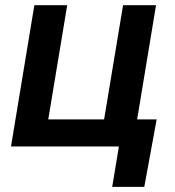

<svg xmlns="http://www.w3.org/2000/svg" viewBox="-20 -566 677 742"><path d="M22.5 0 112.8 -545.9H239.7L166.5 -104.5H382.3L455.6 -545.9H583L492.7 0ZM413.6 156.2 439.5 0H399.4L416.5 -104.5H585.4L537.6 156.2Z"/></svg>

Font: Inter SemiBold
Style: Italic
Weight: 600
Italic angle: -9.3988°
Designer: Rasmus Andersson
Foundry: rsms
Version: Version 4.001;git-66647c0bb